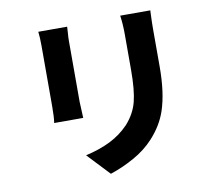

<svg xmlns="http://www.w3.org/2000/svg" viewBox="-89 -885 1177 1049"><g transform="rotate(-10 500.0 -360.0)"><path d="M809 -760Q807 -712 807 -677V-469Q807 -325 775 -229Q749 -151 687 -84Q641 -34 575.5 2.5Q510 39 443 61L327 -62Q406 -80 465 -109.5Q524 -139 569 -186Q617 -239 633.5 -302.5Q650 -366 650 -479V-677Q650 -732 643 -781H810ZM345 -737Q343 -715 343 -695V-658V-599V-530V-460V-398V-356Q343 -345 345 -311L347 -266H186Q191 -298 191 -357V-399V-461V-531V-599V-658V-695Q191 -740 187 -772H347Z"/></g></svg>

Font: Merged Yaku Han JP ExtraBold
Style: Regular
Weight: 800
Designer: Ryoko NISHIZUKA 西塚涼子 (kana, bopomofo & ideographs); Paul D. Hunt (Latin, Greek & Cyrillic); Sandoll Communications 산돌커뮤니
Foundry: Adobe
Version: Version 2.004